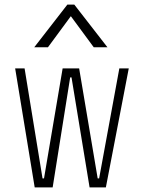

<svg xmlns="http://www.w3.org/2000/svg" viewBox="-20 -815 626 835"><path d="M369.6 0 291 -478.5H285.2L209 0H130.9L45.9 -517.6H86.9L165 -39.1H171.4L252.4 -517.6H324.2L404.8 -39.1H411.1L499 -517.6H540L440.4 0ZM128.9 -609.4 272.9 -794.9H303.2L447.3 -609.4H387.7L288.1 -744.6L188.5 -609.4Z"/></svg>

Font: Cascadia Mono ExtraLight
Style: Regular
Weight: 200
Monospace: yes
Designer: Aaron Bell
Foundry: Saja Typeworks
Version: Version 2404.023; ttfautohint (v1.8.4)